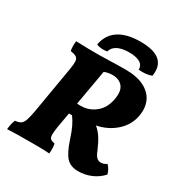

<svg xmlns="http://www.w3.org/2000/svg" viewBox="-200 -1025 1125 1183"><g transform="rotate(30 363.0 -433.0)"><path d="M464 -680Q546 -680 597.5 -653.5Q649 -627 669.5 -581.5Q690 -536 680 -478Q667 -405 611.5 -355.5Q556 -306 478 -290Q502 -271 522 -241Q542 -211 563 -162Q575 -130 588 -118.5Q601 -107 617 -107Q640 -107 658 -121Q669 -111 678 -95Q687 -79 690 -63Q658 -28 614.5 -9.5Q571 9 523 9Q468 9 438.5 -23.5Q409 -56 383 -135Q367 -185 352.5 -215Q338 -245 319 -271Q307 -271 297 -271L278 -163Q272 -124 272.5 -104.5Q273 -85 282.5 -77.5Q292 -70 313 -66Q319 -32 315 3Q287 1 267 0.5Q247 0 225.5 0Q204 0 175 0Q125 0 86.5 0.5Q48 1 15 3Q17 -16 20.5 -32Q24 -48 31 -66Q56 -68 70 -77Q84 -86 92.5 -110Q101 -134 109 -180L166 -515Q172 -551 170.5 -570Q169 -589 155.5 -597.5Q142 -606 114 -610Q108 -643 113 -679Q150 -677 190.5 -676.5Q231 -676 276 -676Q307 -676 359.5 -678Q412 -680 464 -680ZM412 -611Q381 -611 354 -600L310 -349Q318 -348 324.5 -348Q331 -348 337 -348Q394 -348 439.5 -384.5Q485 -421 497 -488Q509 -550 484.5 -580.5Q460 -611 412 -611ZM459 -875Q651 -875 626 -729Q606 -722 581.5 -719.5Q557 -717 534 -720Q535 -752 507.5 -767.5Q480 -783 431 -783Q382 -783 350.5 -767.5Q319 -752 310 -720Q288 -716 268.5 -718Q249 -720 235 -726Q248 -800 305 -837.5Q362 -875 459 -875Z"/></g></svg>

Font: Vollkorn ExtraBold
Style: Italic
Weight: 800
Italic angle: -11°
Designer: Friedrich Althausen
Foundry: Friedrich Althausen
Version: Version 5.000; ttfautohint (v1.8.3)